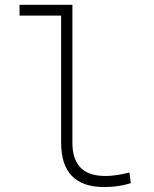

<svg xmlns="http://www.w3.org/2000/svg" viewBox="-20 -752 626 782"><path d="M404.3 9.8C443.4 9.8 475.6 5.4 512.7 -5.9L507.3 -49.3C466.8 -39.6 437 -35.2 409.2 -35.2C319.3 -35.2 274.9 -80.1 274.9 -170.9V-732.4H59.6V-688.5H229V-170.9C229 -50.3 287.1 9.8 404.3 9.8Z"/></svg>

Font: Cascadia Mono PL ExtraLight
Style: Regular
Weight: 200
Monospace: yes
Designer: Aaron Bell
Foundry: Saja Typeworks
Version: Version 2404.023